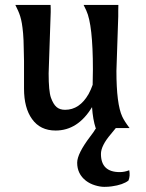

<svg xmlns="http://www.w3.org/2000/svg" viewBox="-20 -513 584 769"><path d="M459.5 176.3Q478.5 176.3 497.6 168.9Q502 191.4 494.6 210Q473.1 227.1 427.7 233.4Q414.1 235.4 397.5 235.4Q380.9 235.4 360.6 229.2Q340.3 223.1 324.2 210.9Q289.1 183.6 289.1 138.7Q289.1 102.5 341.8 33.2Q355 16.6 364.7 0H363.3Q352.1 -33.2 348.6 -84Q292 9.8 202.6 9.8Q141.1 9.8 108.4 -36.1Q76.2 -80.6 76.2 -158.2V-224.1Q76.2 -246.1 76.2 -269L75.2 -313.5Q74.7 -356 72.5 -379.6Q70.3 -403.3 67.6 -419.2Q64.9 -435.1 61 -447.5Q57.1 -460 52.2 -470.7L41.5 -493.2H182.6Q183.1 -485.4 183.1 -478.5V-464.4L174.8 -219.2Q174.8 -147.5 184.1 -121.6Q193.4 -95.7 206.3 -84.5Q219.2 -73.2 240.7 -73.2Q298.8 -73.2 335 -136.7Q344.7 -154.8 351.1 -173.3Q352.1 -200.7 352.1 -235.4Q352.1 -413.6 325.7 -470.7L314.9 -493.2H454.1Q453.6 -481 453.6 -470.7V-447.3L446.3 -229Q446.3 -95.7 469.7 -45.9Q478 -27.8 499 0H443.8L423.8 24.4Q384.3 70.8 384.3 103.5Q384.3 176.3 459.5 176.3Z"/></svg>

Font: Amarante
Style: Regular
Weight: 400
Designer: Karolina Lach
Foundry: Sorkin Type Co.
Version: Version 1.001